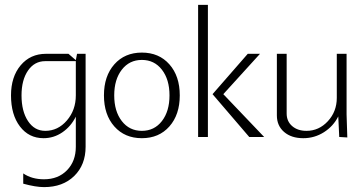

<svg xmlns="http://www.w3.org/2000/svg" viewBox="-20 -560 1487 785"><path d="M68 -170Q68 -105 94.5 -65Q121 -25 165 -25Q217 -25 253.5 -67.5Q290 -110 290 -170V-310H165Q121 -310 94.5 -271.5Q68 -233 68 -170ZM25 -170Q25 -246 64.5 -293Q104 -340 168 -340H260L290 -314L295 -340H330V40Q330 114 283.5 159.5Q237 205 160 205Q126 205 75 191V149Q110 173 160 173Q218 173 254 136Q290 99 290 40V-83Q270 -43 235 -19Q200 5 158 5Q98 5 61.5 -43Q25 -91 25 -170Z M447.5 -43Q405 -91 405 -170Q405 -249 447.5 -297Q490 -345 560 -345Q630 -345 672.5 -297Q715 -249 715 -170Q715 -91 672.5 -43Q630 5 560 5Q490 5 447.5 -43ZM478 -275Q447 -235 447 -170Q447 -105 478 -65Q509 -25 560 -25Q611 -25 642 -65Q673 -105 673 -170Q673 -235 642 -275Q611 -315 560 -315Q509 -315 478 -275Z M1060 0H999L849 -175L993 -340H1043L893 -175ZM790 0V-540H830V0Z M1112 -340H1152V-96Q1152 -64 1174.5 -44.5Q1197 -25 1233 -25Q1284 -25 1320.5 -64.5Q1357 -104 1357 -160V-340H1397V-92L1400 2L1367 0L1363 -84Q1343 -44 1304.5 -19.5Q1266 5 1220 5Q1171 5 1141.5 -20.5Q1112 -46 1112 -88Z"/></svg>

Font: Glametrix
Style: Light
Weight: 300
Designer: gluk
Foundry: gluk
Version: Version 0.40